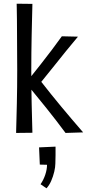

<svg xmlns="http://www.w3.org/2000/svg" viewBox="-20 -718 469 1037"><path d="M334 0Q285 -66 231 -133.5Q177 -201 120 -270Q166 -327 199 -369.5Q232 -412 259.5 -448Q287 -484 314 -522L401 -520Q367 -480 336.5 -442Q306 -404 274 -364Q242 -324 203 -276Q256 -208 310 -143Q364 -78 429 -3ZM67 0Q67 0 67.5 -21Q68 -42 69 -78Q70 -114 71 -158Q72 -202 72.5 -249Q73 -296 73 -339Q73 -382 72.5 -431Q72 -480 72 -527.5Q72 -575 71.5 -613.5Q71 -652 70.5 -675Q70 -698 70 -698L155 -697Q155 -697 154.5 -674Q154 -651 153 -613Q152 -575 151 -528Q150 -481 149.5 -432.5Q149 -384 149 -340Q149 -296 149.5 -249Q150 -202 151 -158Q152 -114 153 -78.5Q154 -43 154.5 -22Q155 -1 155 -1ZM231 299 199 277Q215 254 224.5 225.5Q234 197 234 172L195 171L191 78L280 74Q280 97 280 119.5Q280 142 279 165Q279 184 273 209.5Q267 235 256.5 259Q246 283 231 299Z"/></svg>

Font: Truculenta Medium
Style: Regular
Weight: 500
Version: Version 1.002